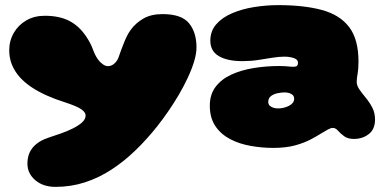

<svg xmlns="http://www.w3.org/2000/svg" viewBox="-20 -504 1518 749"><path d="M196.5 225Q148 225 117.5 198.8Q87 172.5 87 134.5Q87 96 108.5 70.8Q130 45.5 172 32Q192 25.5 216.5 17Q241 8.5 263.2 -2.5Q285.5 -13.5 299.8 -26.2Q314 -39 314 -53.5Q314 -66 296.8 -78Q279.5 -90 231.5 -105.5Q195 -117 162.5 -131.5Q130 -146 103.2 -163.8Q76.5 -181.5 57 -203.2Q37.5 -225 26.8 -251Q16 -277 16 -307.5Q16 -345 33.8 -375.8Q51.5 -406.5 82.8 -424.5Q114 -442.5 154.5 -442.5Q211 -442.5 249.8 -422.8Q288.5 -403 316 -362Q334 -335 342.5 -311.2Q351 -287.5 363 -271Q371.5 -260 381.5 -253Q391.5 -246 401 -246Q415.5 -246 427 -256.8Q438.5 -267.5 443.5 -283Q450.5 -304 463.2 -336.2Q476 -368.5 489.5 -387Q509 -414 539.2 -431.5Q569.5 -449 614 -449Q688 -449 717.2 -413.5Q746.5 -378 746.5 -319.5Q746.5 -294.5 737.2 -264Q728 -233.5 712.2 -200Q696.5 -166.5 676.8 -133Q657 -99.5 635.5 -68.5Q614 -37.5 593.5 -11.5Q553 39.5 508.2 82.8Q463.5 126 414.2 158Q365 190 310.8 207.5Q256.5 225 196.5 225Z M1046 73Q1002 73 958 65.2Q914 57.5 878 38.8Q842 20 820.2 -12Q798.5 -44 798.5 -92Q798.5 -135.5 821 -165.2Q843.5 -195 882 -212.8Q920.5 -230.5 969.2 -238.5Q1018 -246.5 1070.5 -246.5Q1081.5 -246.5 1092 -245.8Q1102.5 -245 1111.2 -244.2Q1120 -243.5 1124.5 -243.5Q1134.5 -243.5 1138.5 -247.2Q1142.5 -251 1142.5 -259Q1142.5 -262 1141.8 -264.2Q1141 -266.5 1139.5 -268.8Q1138 -271 1135.5 -272.5Q1129 -277.5 1116.8 -280.2Q1104.5 -283 1089.5 -283Q1068.5 -283 1042.5 -278.8Q1016.5 -274.5 987.2 -270Q958 -265.5 926 -265.5Q867 -265.5 833.8 -285Q800.5 -304.5 800.5 -345.5Q800.5 -383 823.8 -409.5Q847 -436 885.8 -452.5Q924.5 -469 971.5 -476.5Q1018.5 -484 1065.5 -484Q1165.5 -484 1235.2 -465.2Q1305 -446.5 1341.8 -398.8Q1378.5 -351 1378.5 -263.5Q1378.5 -248 1377.5 -236.5Q1376.5 -225 1375 -216Q1373.5 -207 1372.5 -199.8Q1371.5 -192.5 1371.5 -185Q1371.5 -170 1382.2 -154.8Q1393 -139.5 1407.2 -122.2Q1421.5 -105 1432.2 -84.5Q1443 -64 1443 -38Q1443 0.5 1418.5 19.2Q1394 38 1360.5 38Q1336.5 38 1322.2 27.2Q1308 16.5 1298.5 5.8Q1289 -5 1278.5 -5Q1270.5 -5 1259.8 0.8Q1249 6.5 1235.5 15Q1219 25.5 1193.5 39.2Q1168 53 1131.8 63Q1095.5 73 1046 73ZM1065 -81Q1075.5 -81 1086.2 -83.5Q1097 -86 1106.5 -90.8Q1116 -95.5 1121.8 -102.5Q1127.5 -109.5 1127.5 -118.5Q1127.5 -128 1122 -133.2Q1116.5 -138.5 1108 -141Q1099.5 -143.5 1091 -143.5Q1077 -143.5 1062 -140.2Q1047 -137 1036.8 -129Q1026.5 -121 1026.5 -106.5Q1026.5 -97 1032.5 -91.5Q1038.5 -86 1047.2 -83.5Q1056 -81 1065 -81Z"/></svg>

Font: Gluten Black
Style: Regular
Weight: 900
Designer: Tyler Finck
Foundry: Etcetera Type Company
Version: Version 1.300